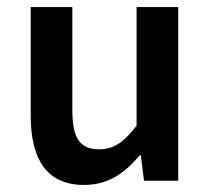

<svg xmlns="http://www.w3.org/2000/svg" viewBox="-20 -512 598 544"><path d="M218 12C286 12 333 -21 376 -72H379L388 0H485V-492H367V-156C331 -109 303 -89 260 -89C208 -89 185 -119 185 -199V-492H67V-184C67 -60 113 12 218 12Z"/></svg>

Font: Source Sans Pro Semibold
Style: Regular
Weight: 600
Designer: Paul D. Hunt
Foundry: Adobe Systems Incorporated
Version: Version 3.006;hotconv 1.0.111;makeotfexe 2.5.65597